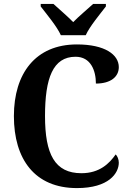

<svg xmlns="http://www.w3.org/2000/svg" viewBox="-20 -951 665 981"><path d="M291 -771H418C438 -816 492 -880 521 -918V-931H456C430 -907 382 -867 354 -838C326 -867 279 -907 253 -931H188V-918C217 -880 271 -816 291 -771ZM373 10C536 10 587 -66 587 -120C587 -136 580 -154 571 -162C539 -116 489 -66 396 -66C260 -66 210 -163 210 -358C210 -551 250 -661 366 -661C444 -661 470 -590 470 -524C546 -524 587 -559 587 -608C587 -672 516 -724 373 -724C161 -724 51 -575 51 -358C51 -137 158 10 373 10Z"/></svg>

Font: Noto Serif Tamil SemiCondensed
Style: Bold
Weight: 700
Width: 4
Designer: Indian Type Foundry, Tom Grace, and the Monotype Design Team
Foundry: Monotype Imaging Inc.
Version: Version 2.004